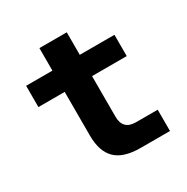

<svg xmlns="http://www.w3.org/2000/svg" viewBox="-153 -797 906 930"><g transform="rotate(-30 300.0 -332.0)"><path d="M372 0Q277 0 233 -43Q189 -86 189 -175V-419H42V-538H189V-664H342V-538H536V-419H342V-192Q342 -119 415 -119H536V0Z"/></g></svg>

Font: Geist Mono ExtraBold
Style: Regular
Weight: 800
Monospace: yes
Designer: Basement.studio, Andrés Briganti, Mateo Zaragoza
Foundry: Basement.studio, Vercel, Andrés Briganti, Guido Ferreyra, Mateo Zaragoza
Version: Version 1.500; ttfautohint (v1.8.4.7-5d5b)